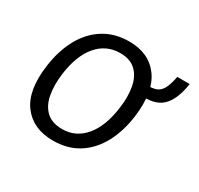

<svg xmlns="http://www.w3.org/2000/svg" viewBox="-120 -674 863 831"><g transform="rotate(30 311.5 -258.5)"><path d="M232 10Q132.5 10 81.2 -57.8Q30 -125.5 48 -256.5Q59 -337.5 92.2 -398.5Q125.5 -459.5 179.5 -493.2Q233.5 -527 305.5 -527Q404.5 -527 454.8 -458Q505 -389 487.5 -256.5Q476.5 -177.5 443.8 -117.2Q411 -57 357.8 -23.5Q304.5 10 232 10ZM242 -53Q309.5 -53 354.5 -106.5Q399.5 -160 412.5 -258.5Q420.5 -317.5 411.8 -364Q403 -410.5 374.8 -437.2Q346.5 -464 296.5 -464Q227 -464 181.8 -410.8Q136.5 -357.5 123.5 -258.5Q116 -199.5 124.8 -153.2Q133.5 -107 162 -80Q190.5 -53 242 -53ZM457.5 -351.5 464.5 -401Q492.5 -400.5 511 -407.2Q529.5 -414 541.2 -435Q553 -456 561 -498H623Q610.5 -414 572.2 -378.2Q534 -342.5 457.5 -351.5Z"/></g></svg>

Font: Public Sans Light
Style: Italic
Weight: 300
Italic angle: -8°
Designer: The Public Sans project authors (U.S. Web Design System). Libre Franklin designed by Pablo Impallari and Rodrigo Fuenzal
Version: Version 1.007; ttfautohint (v1.8.1) -l 8 -r 50 -G 200 -x 14 